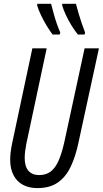

<svg xmlns="http://www.w3.org/2000/svg" viewBox="-20 -964 532 994"><path d="M173.3 9.8Q129.4 9.8 97.9 -7.6Q66.4 -24.9 49.6 -57.9Q32.7 -90.8 32.7 -137.7Q32.7 -155.8 35.4 -177.7Q38.1 -199.7 43 -222.7L147.5 -713.9H221.7L116.2 -218.8Q112.3 -199.2 110.1 -180.7Q107.9 -162.1 107.9 -146.5Q107.9 -101.6 127.4 -79.6Q147 -57.6 182.6 -57.6Q218.3 -57.6 242.4 -75.9Q266.6 -94.2 283.4 -132.6Q300.3 -170.9 313.5 -230.5L418 -713.9H492.2L385.7 -223.1Q370.6 -151.9 345.2 -99.4Q319.8 -46.9 278.6 -18.6Q237.3 9.8 173.3 9.8ZM383.3 -785.2Q366.7 -805.7 350.3 -832Q334 -858.4 321.3 -885.7Q308.6 -913.1 301.8 -936L302.2 -944.3H373Q379.9 -918.5 387.2 -893.6Q394.5 -868.7 402.8 -844.2Q411.1 -819.8 420.4 -795.9L418 -785.2ZM252.4 -785.2Q237.3 -804.7 221.2 -831.5Q205.1 -858.4 191.9 -886Q178.7 -913.6 172.4 -936L172.9 -944.3H244.6Q250.5 -920.9 257.8 -894.3Q265.1 -867.7 273.9 -842Q282.7 -816.4 292 -795.9L289.1 -785.2Z"/></svg>

Font: Open Sans Condensed
Style: Italic
Weight: 400
Width: 3
Italic angle: -12°
Designer: Monotype Design Team
Foundry: Monotype Imaging Inc.
Version: Version 3.000